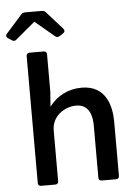

<svg xmlns="http://www.w3.org/2000/svg" viewBox="-79 -926 691 971"><g transform="rotate(-5 266.5 -440.5)"><path d="M129.9 -828.1 226.6 -747.1C233.4 -741.2 241.2 -741.2 249 -746.1L268.6 -758.8C277.3 -764.6 278.3 -773.4 271.5 -781.2L190.4 -872.1C185.5 -877.9 178.7 -880.9 170.9 -880.9H85C77.1 -880.9 70.3 -877.9 65.4 -872.1L-15.6 -781.2C-22.5 -773.4 -21.5 -764.6 -12.7 -758.8L6.8 -746.1C14.6 -740.2 22.5 -741.2 29.3 -747.1L126 -828.1ZM336.9 -476.6C267.6 -476.6 210 -445.3 171.9 -394.5L177.7 -468.8V-660.2C177.7 -669.9 171.9 -675.8 162.1 -675.8H89.8C80.1 -675.8 74.2 -669.9 74.2 -660.2V-15.6C74.2 -5.9 80.1 0 89.8 0H162.1C171.9 0 177.7 -5.9 177.7 -15.6V-273.4C177.7 -349.6 247.1 -388.7 300.8 -388.7C371.1 -388.7 381.8 -324.2 381.8 -279.3V-15.6C381.8 -5.9 387.7 0 397.5 0H470.7C480.5 0 486.3 -5.9 486.3 -15.6V-291C486.3 -366.2 462.9 -476.6 336.9 -476.6Z"/></g></svg>

Font: Ed Sans Neue Medium
Style: Regular
Weight: 500
Designer: Stephen Hutchings
Version: Version 1.004;PS 001.004;hotconv 1.0.88;makeotf.lib2.5.64775